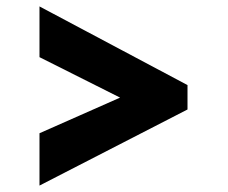

<svg xmlns="http://www.w3.org/2000/svg" viewBox="-20 -682 711 598"><path d="M564 -341V-417L103 -662V-504L354 -378L103 -267V-104Z"/></svg>

Font: Merriweather Sans ExtraBold
Style: Regular
Weight: 800
Designer: Eben Sorkin
Foundry: Eben Sorkin
Version: Version 2.001; ttfautohint (v1.8.3)